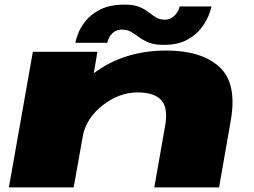

<svg xmlns="http://www.w3.org/2000/svg" viewBox="-20 -810 1100 830"><path d="M18.5 0 122 -586H401L385.5 -493.5Q516.5 -591.5 699 -591.5Q850.5 -591.5 928.2 -520.8Q1006 -450 977.5 -288.5L927 0H647L694 -267Q707.5 -344.5 676.8 -377.5Q646 -410.5 575 -410.5Q495 -410.5 423.5 -354.5Q355 -300.5 339 -227L298.5 0ZM687 -616Q648.5 -616 623.8 -626Q599 -636 581.5 -649Q564 -662 547.2 -672Q530.5 -682 508 -682Q486.5 -682 473 -672Q459.5 -662 452.5 -648.5Q445.5 -635 443.5 -625H305.5Q307.5 -636.5 317 -663Q326.5 -689.5 349.5 -718.8Q372.5 -748 413.8 -769Q455 -790 520 -790Q558.5 -790 582 -780.2Q605.5 -770.5 622 -757.5Q638.5 -744.5 654.2 -734.8Q670 -725 692.5 -725Q711.5 -725 725.2 -735Q739 -745 747 -758.5Q755 -772 756.5 -782H894.5Q892.5 -771 882.2 -744.2Q872 -717.5 849.2 -687.8Q826.5 -658 787.2 -637Q748 -616 687 -616Z"/></svg>

Font: Anybody UltraExpanded Black
Style: Italic
Weight: 900
Width: 9
Italic angle: -10°
Designer: Tyler Finck
Foundry: Etcetera Type Company
Version: Version 1.010; ttfautohint (v1.8.3) -l 8 -r 50 -G 200 -x 14 